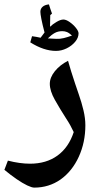

<svg xmlns="http://www.w3.org/2000/svg" viewBox="-54 -660 451 875"><path d="M102 195Q91 195 70 185Q49 175 22 156.5Q-5 138 -34 114L-18 72Q9 79 34.5 82.5Q60 86 83 86Q157 86 208 49Q259 12 282 -58Q275 -73 266.5 -88.5Q258 -104 248 -119Q219 -164 196 -205Q173 -246 173 -278Q173 -307 196 -335.5Q219 -364 256 -383Q262 -362 270.5 -334Q279 -306 288.5 -278.5Q298 -251 305 -230Q318 -193 326.5 -157Q335 -121 335 -89Q335 -11 305 54.5Q275 120 222 158Q169 195 102 195ZM201 -428Q146 -428 84 -467L92 -495Q102 -494 111.5 -492Q121 -490 131 -488L149 -512Q139 -550 134.5 -573.5Q130 -597 130 -606Q130 -620 140 -629Q150 -638 169 -640Q172 -630 175.5 -619.5Q179 -609 183 -598L175 -591L174 -538Q185 -549 203.5 -560Q222 -571 235 -571Q247 -571 263.5 -559.5Q280 -548 292 -533Q304 -518 304 -508Q304 -488 288.5 -469.5Q273 -451 249.5 -439.5Q226 -428 201 -428ZM202 -483Q219 -482 237 -486.5Q255 -491 274 -498Q261 -510 251 -514Q241 -518 230 -518Q210 -518 195 -509.5Q180 -501 164 -485Z"/></svg>

Font: Noto Naskh Arabic
Style: Bold
Weight: 700
Designer: Monotype Design Team, David Williams, Mohamad Dakak and Nizar Qandah
Foundry: Monotype Imaging Inc.
Version: Version 2.016